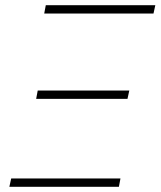

<svg xmlns="http://www.w3.org/2000/svg" viewBox="-20 -718 617 738"><path d="M156 -698H577L570 -666H150ZM125 -370H477L470 -338H119ZM23 -32H443L437 0H16Z"/></svg>

Font: IBM Plex Sans ExtLt
Style: Italic
Weight: 200
Italic angle: -11°
Designer: Mike Abbink, Paul van der Laan, Pieter van Rosmalen
Foundry: Bold Monday
Version: Version 3.005